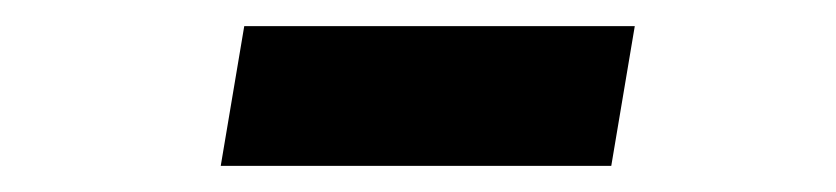

<svg xmlns="http://www.w3.org/2000/svg" viewBox="-20 -378 640 147"><path d="M149 -251 167 -358H466L448 -251Z"/></svg>

Font: IBM Plex Mono Medium
Style: Italic
Weight: 500
Italic angle: -9°
Monospace: yes
Designer: Mike Abbink, Paul van der Laan, Pieter van Rosmalen
Foundry: Bold Monday
Version: Version 2.3